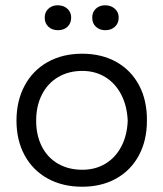

<svg xmlns="http://www.w3.org/2000/svg" viewBox="-20 -689 613 721"><path d="M288.6 12.2Q215.1 12.2 159.2 -18.5Q103.3 -49.3 72.6 -105.6Q41.9 -162 41.9 -235.8Q41.9 -310.5 72.6 -367.6Q103.3 -424.8 159.2 -456.1Q215.1 -487.3 288.6 -487.3Q362.1 -487.3 417.4 -456.1Q472.8 -424.8 502.7 -367.9Q532.6 -310.9 531.7 -235.7Q531.7 -161.5 501.5 -105.4Q471.3 -49.3 416.2 -18.5Q361.2 12.2 288.6 12.2ZM289.1 -51.5Q338 -51.5 375.9 -74.3Q413.8 -97.1 435.7 -139Q457.6 -180.9 459.6 -235.7Q457.2 -291.6 435.1 -334Q413 -376.5 375.2 -399.6Q337.5 -422.7 289.1 -422.7Q237.7 -422.7 198.5 -399.6Q159.3 -376.5 137.6 -334.1Q115.8 -291.7 115.8 -235.7Q115.8 -180.9 137.1 -139Q158.4 -97.1 197.8 -74.3Q237.2 -51.5 289.1 -51.5ZM197.5 -575.6Q176 -575.6 162 -588.4Q147.9 -601.3 147.9 -622.9Q147.9 -643.8 162 -656.5Q176 -669.2 196.8 -669.2Q218.6 -669.2 233 -656.3Q247.3 -643.4 247.3 -622.9Q247.3 -601.7 233.5 -588.6Q219.7 -575.6 197.5 -575.6ZM375.4 -575.6Q354.2 -575.6 340.3 -588.4Q326.3 -601.3 326.3 -622.9Q326.3 -643.8 340.1 -656.5Q353.9 -669.2 374.6 -669.2Q396.5 -669.2 411.1 -656.3Q425.7 -643.4 425.7 -622.9Q425.7 -601.7 411.6 -588.6Q397.6 -575.6 375.4 -575.6Z"/></svg>

Font: DavidDev Light
Style: Regular
Weight: 300
Designer: David.dev
Foundry: David.dev
Version: Version 1.001;FEAKit 1.0